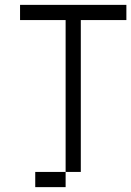

<svg xmlns="http://www.w3.org/2000/svg" viewBox="-20 -645 540 790"><path d="M500 -562.5V-625H62.5V-562.5H250Q250 -562.5 250 62.5H125V125H250V62.5H312.5Q312.5 62.5 312.5 -562.5Z"/></svg>

Font: UnifontExMono
Style: Regular
Weight: 500
Version: Version 15.0.06